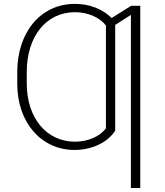

<svg xmlns="http://www.w3.org/2000/svg" viewBox="-20 -757 843 982"><path d="M697.4 -727.3H650.6L550.8 -664.8C505.7 -710.6 437.1 -737.2 363.6 -737.2C188.9 -737.2 68.2 -593.4 68.2 -388.1V-329.2C68.2 -128.2 192.5 9.9 360.8 9.9C448.5 9.9 528.1 -26.3 569.2 -88.4V-629.6L649.5 -680.8V204.5H697.4ZM116.8 -363.6V-388.1C116.8 -571.4 216.6 -694.6 363.3 -694.6C428.3 -694.6 489 -669 521.7 -626.8V-100.9C490.8 -58.6 429.3 -32.3 363.6 -32.3C219.5 -32.3 117.5 -151.3 116.8 -329.2Z"/></svg>

Font: Karasuma Gothic
Style: Thin
Weight: 200
Designer: Rasmus Andersson / Ryoko Ishizuka
Foundry: rsms
Version: Version 1.00